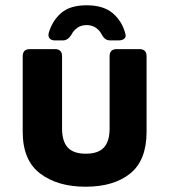

<svg xmlns="http://www.w3.org/2000/svg" viewBox="-20 -692 641 727"><path d="M304 15Q198 15 132 -35Q66 -85 66 -193V-479Q66 -506 93 -506H188Q215 -506 215 -479V-205Q215 -157 236.5 -133.5Q258 -110 305 -110Q352 -110 373.5 -133.5Q395 -157 395 -205V-479Q395 -506 422 -506H508Q535 -506 535 -479V-193Q535 -85 473 -35Q411 15 304 15ZM308 -672Q372 -672 407.5 -641.5Q443 -611 455 -563Q458 -552 450.5 -545.5Q443 -539 429 -539H398Q387 -539 379.5 -544Q372 -549 366 -560Q358 -576 343.5 -586.5Q329 -597 308 -597Q287 -597 272.5 -586.5Q258 -576 250 -560Q237 -539 218 -539H188Q174 -539 167.5 -547Q161 -555 165 -569Q179 -615 212.5 -643.5Q246 -672 308 -672Z"/></svg>

Font: Pitagon Sans
Style: Bold
Weight: 700
Designer: Travis Tran
Foundry: Pitagon
Version: Version 1.001; ttfautohint (v1.8.4.7-5d5b);gftools[0.9.26]